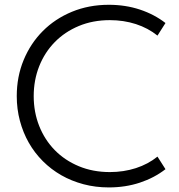

<svg xmlns="http://www.w3.org/2000/svg" viewBox="-20 -784 761 818"><path d="M51.4 -374.5Q51.4 -457.3 80.7 -528.2Q110 -599.1 162.3 -651.6Q214.5 -704.1 286.6 -733.9Q358.6 -763.6 443.6 -763.6Q514.5 -763.6 576.1 -743.2Q637.7 -722.7 685 -685.9L650.9 -632.3Q610.9 -664.5 558.9 -681.4Q506.8 -698.2 448.2 -698.2Q375.5 -698.2 315.7 -673.2Q255.9 -648.2 213.2 -604.5Q170.5 -560.9 147 -501.8Q123.6 -442.7 123.6 -374.5Q123.6 -306.4 147 -247.3Q170.5 -188.2 213.2 -144.5Q255.9 -100.9 315.7 -75.9Q375.5 -50.9 448.2 -50.9Q506.8 -50.9 558.9 -67.7Q610.9 -84.5 650.9 -116.8L685 -63.2Q637.7 -26.4 576.1 -5.9Q514.5 14.5 443.6 14.5Q386.8 14.5 335.7 0.9Q284.5 -12.7 241.1 -37.5Q197.7 -62.3 162.5 -97.5Q127.3 -132.7 102.7 -175.9Q78.2 -219.1 64.8 -269.3Q51.4 -319.5 51.4 -374.5Z"/></svg>

Font: Spartan
Style: Regular
Weight: 400
Designer: Matt Bailey, Mirko Velimirovic
Foundry: Matt Bailey
Version: Version 1.005